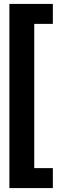

<svg xmlns="http://www.w3.org/2000/svg" viewBox="-20 -840 309 981"><path d="M250 -718H155V19H250V121H28V-820H250Z"/></svg>

Font: Fira Sans Compressed SemiBold
Style: Regular
Weight: 600
Width: 1
Designer: bBox Type GmbH & Carrois Corporate GbR & Edenspiekermann AG
Foundry: bBox Type GmbH & Carrois Corporate GbR & Edenspiekermann AG
Version: Version 4.301